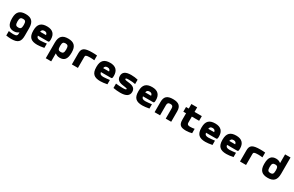

<svg xmlns="http://www.w3.org/2000/svg" viewBox="266 -2626 7267 4747"><g transform="rotate(30 3900.0 -252.5)"><path d="M50 -256V-244C50 -59 120 9 248 9C319 9 354 -19 377 -35H384V-7C384 49 363 77 269 77C232 77 176 70 139 65V192C201 201 240 205 285 205C479 205 539 135 539 -35V-250C539 -429 460 -509 296 -509C131 -509 50 -435 50 -256ZM205 -248V-252C205 -346 231 -373 296 -373C360 -373 384 -346 384 -252V-248C384 -154 360 -127 296 -127C231 -127 205 -154 205 -248Z M1143 -277C1143 -422 1069 -509 905 -509C739 -509 657 -435 657 -256V-244C657 -61 737 9 914 9C967 9 1031 1 1108 -14V-137C1067 -131 976 -120 930 -120C860 -120 827 -139 817 -196H1086C1134 -196 1143 -199 1143 -277ZM817 -308C826 -360 852 -380 905 -380C956 -380 983 -351 985 -308Z M1751 -244V-256C1751 -435 1671 -509 1507 -509C1343 -509 1266 -435 1266 -256V190H1421V-35H1427C1450 -19 1486 9 1555 9C1682 9 1751 -59 1751 -244ZM1421 -248V-252C1421 -345 1443 -373 1507 -373C1570 -373 1596 -346 1596 -252V-248C1596 -154 1570 -127 1507 -127C1443 -127 1421 -155 1421 -248Z M2207 -374C2236 -374 2288 -372 2330 -366V-502C2285 -507 2240 -509 2194 -509C1960 -509 1901 -459 1901 -314V0H2074V-314C2074 -357 2089 -374 2207 -374Z M2943 -277C2943 -422 2869 -509 2705 -509C2539 -509 2457 -435 2457 -256V-244C2457 -61 2537 9 2714 9C2767 9 2831 1 2908 -14V-137C2867 -131 2776 -120 2730 -120C2660 -120 2627 -139 2617 -196H2886C2934 -196 2943 -199 2943 -277ZM2617 -308C2626 -360 2652 -380 2705 -380C2756 -380 2783 -351 2785 -308Z M3294 -178C3360 -169 3378 -166 3378 -148C3378 -130 3346 -123 3274 -123C3201 -123 3143 -129 3083 -136V-10C3156 2 3208 9 3284 9C3446 9 3535 -42 3535 -160C3535 -293 3403 -310 3313 -319C3253 -325 3226 -333 3226 -353C3226 -371 3241 -378 3321 -378C3391 -378 3446 -371 3498 -361V-486C3431 -501 3380 -509 3305 -509C3147 -509 3070 -458 3070 -346C3070 -195 3223 -188 3294 -178Z M4143 -277C4143 -422 4069 -509 3905 -509C3739 -509 3657 -435 3657 -256V-244C3657 -61 3737 9 3914 9C3967 9 4031 1 4108 -14V-137C4067 -131 3976 -120 3930 -120C3860 -120 3827 -139 3817 -196H4086C4134 -196 4143 -199 4143 -277ZM3817 -308C3826 -360 3852 -380 3905 -380C3956 -380 3983 -351 3985 -308Z M4263 -295V0H4419V-291C4419 -348 4442 -373 4501 -373C4559 -373 4581 -348 4581 -291V0H4737V-295C4737 -444 4667 -509 4501 -509C4333 -509 4263 -444 4263 -295Z M5198 -126C5139 -126 5115 -148 5115 -192V-366H5323V-500H5115V-630H4950V-500H4872V-366H4950V-184C4950 -35 5006 9 5164 9C5220 9 5275 0 5327 -14V-139C5276 -130 5243 -126 5198 -126Z M5943 -277C5943 -422 5869 -509 5705 -509C5539 -509 5457 -435 5457 -256V-244C5457 -61 5537 9 5714 9C5767 9 5831 1 5908 -14V-137C5867 -131 5776 -120 5730 -120C5660 -120 5627 -139 5617 -196H5886C5934 -196 5943 -199 5943 -277ZM5617 -308C5626 -360 5652 -380 5705 -380C5756 -380 5783 -351 5785 -308Z M6543 -277C6543 -422 6469 -509 6305 -509C6139 -509 6057 -435 6057 -256V-244C6057 -61 6137 9 6314 9C6367 9 6431 1 6508 -14V-137C6467 -131 6376 -120 6330 -120C6260 -120 6227 -139 6217 -196H6486C6534 -196 6543 -199 6543 -277ZM6217 -308C6226 -360 6252 -380 6305 -380C6356 -380 6383 -351 6385 -308Z M7007 -374C7036 -374 7088 -372 7130 -366V-502C7085 -507 7040 -509 6994 -509C6760 -509 6701 -459 6701 -314V0H6874V-314C6874 -357 6889 -374 7007 -374Z M7249 -256V-244C7249 -65 7329 9 7493 9C7657 9 7734 -65 7734 -244V-710H7579V-465H7573C7550 -481 7514 -509 7445 -509C7318 -509 7249 -441 7249 -256ZM7404 -248V-252C7404 -346 7430 -373 7493 -373C7557 -373 7579 -345 7579 -252V-248C7579 -155 7557 -127 7493 -127C7430 -127 7404 -154 7404 -248Z"/></g></svg>

Font: LT Wave Mono Black
Style: Regular
Weight: 900
Designer: Daniel Lyons
Version: Version 2.5 (Glyphs App)